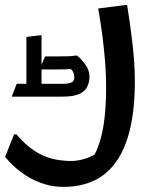

<svg xmlns="http://www.w3.org/2000/svg" viewBox="-57 -469 630 749"><path d="M7 55Q42 96 77 119Q112 142 147.5 150.5Q183 159 220 159Q249 159 278.5 149Q308 139 337 118L299 158Q319 126 332 84.5Q345 43 351 -10Q357 -63 357 -127Q357 -178 353 -228Q349 -278 342.5 -329Q336 -380 326 -436L430 -449H439Q451 -375 460 -297Q469 -219 469 -151Q469 -46 451 31.5Q433 109 397.5 160Q362 211 310 235.5Q258 260 191 260Q151 260 116 249Q81 238 52 220.5Q23 203 0.5 182.5Q-22 162 -37 143L-2 55ZM105 -124 95 -142H191Q211 -142 222 -147.5Q233 -153 233 -167Q233 -177 229.5 -185.5Q226 -194 219 -200Q209 -199 196 -198.5Q183 -198 169 -198H97L119 -249H172Q190 -249 207.5 -249.5Q225 -250 236 -252H244Q260 -239 276 -217Q292 -195 292 -170Q292 -149 283.5 -131Q275 -113 252.5 -102.5Q230 -92 187 -92H-10V-95L8 -142H58L46 -124V-325L105 -332Z"/></svg>

Font: Kufam Medium
Style: Italic
Weight: 500
Italic angle: -11°
Designer: Artur Schmal
Foundry: Original Type
Version: Version 1.301; ttfautohint (v1.8.3)